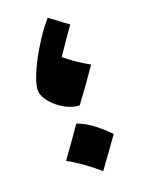

<svg xmlns="http://www.w3.org/2000/svg" viewBox="-141 -799 648 872"><g transform="rotate(-20 182.5 -362.5)"><path d="M204.6 -310.1Q179.2 -310.1 151.9 -322Q124.5 -334 101.1 -353.5Q77.6 -373 63.2 -395.5Q48.8 -418 48.8 -439Q48.8 -460.9 61.8 -496.6Q74.7 -532.2 96.7 -574Q118.7 -615.7 146.2 -657.5Q173.8 -699.2 203.6 -733.4L289.6 -669.9Q266.1 -637.2 244.4 -605.5Q222.7 -573.7 202.6 -543.5Q256.8 -499 316.4 -466.3Q290 -427.7 262.9 -389.9Q235.8 -352.1 204.6 -310.1ZM161.5 -237.4Q202.9 -222.4 238.9 -194.4Q274.8 -166.5 304.9 -134.8Q280.2 -99.9 254.7 -64.5Q229.2 -29 202.3 7.5Q171.2 -19.9 136.3 -45.4Q101.4 -70.9 60 -94Q113.2 -167.6 161.5 -237.4Z"/></g></svg>

Font: Pinar Black
Style: Regular
Weight: 900
Designer: Amin Abedi
Version: Version 3.000